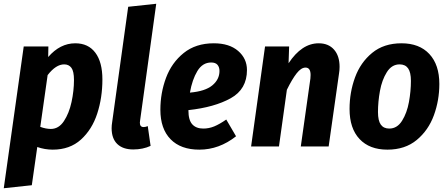

<svg xmlns="http://www.w3.org/2000/svg" viewBox="-36 -778 2379 1020"><path d="M90 -531H221L220 -475Q283 -548 364 -548Q433 -548 470.5 -498Q508 -448 508 -356Q508 -259 480.5 -174.5Q453 -90 394 -36.5Q335 17 244 17Q202 17 162 3L133 206L-16 222ZM357 -353Q357 -399 343.5 -417.5Q330 -436 305 -436Q261 -436 217 -379L178 -104Q208 -93 234 -93Q276 -93 303.5 -134.5Q331 -176 344 -236Q357 -296 357 -353Z M708 -136 707 -126Q707 -103 727 -103Q737 -103 749 -108L764 -3Q723 16 672 16Q617 16 587 -13Q557 -42 557 -97Q557 -112 560 -130L645 -742L794 -758Z M1276 -406Q1276 -304 1189.5 -256Q1103 -208 965 -193V-191Q965 -140 985.5 -117.5Q1006 -95 1044 -95Q1074 -95 1102 -106.5Q1130 -118 1166 -143L1218 -54Q1128 17 1023 17Q924 17 870 -38.5Q816 -94 816 -195Q816 -284 846 -364.5Q876 -445 940 -496.5Q1004 -548 1100 -548Q1182 -548 1229 -507.5Q1276 -467 1276 -406ZM1130 -401Q1130 -421 1119.5 -433.5Q1109 -446 1086 -446Q1040 -446 1012.5 -400.5Q985 -355 973 -286Q1054 -293 1092 -324.5Q1130 -356 1130 -401Z M1768 -423Q1768 -405 1765 -387L1710 0H1562L1613 -361Q1614 -368 1614 -380Q1614 -419 1587 -419Q1564 -419 1540 -388.5Q1516 -358 1488 -301L1446 0H1298L1372 -531H1500L1497 -442Q1567 -548 1657 -548Q1709 -548 1738.5 -514.5Q1768 -481 1768 -423Z M1821 -199Q1821 -287 1850 -366.5Q1879 -446 1941 -497Q2003 -548 2097 -548Q2192 -548 2245 -491Q2298 -434 2298 -332Q2298 -245 2269 -165.5Q2240 -86 2178 -34.5Q2116 17 2022 17Q1927 17 1874 -39.5Q1821 -96 1821 -199ZM2147 -348Q2147 -394 2132 -415Q2117 -436 2087 -436Q2045 -436 2019 -394.5Q1993 -353 1982.5 -295Q1972 -237 1972 -183Q1972 -137 1987 -116Q2002 -95 2032 -95Q2074 -95 2100 -136.5Q2126 -178 2136.5 -236Q2147 -294 2147 -348Z"/></svg>

Font: Fira Sans Condensed
Style: Bold Italic
Weight: 700
Width: 3
Italic angle: -8°
Designer: Carrois Corporate & Edenspiekermann AG
Foundry: Carrois Corporate GbR & Edenspiekermann AG
Version: Version 4.203